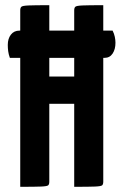

<svg xmlns="http://www.w3.org/2000/svg" viewBox="-20 -720 475 740"><path d="M18 -497Q13 -511 11.5 -523Q10 -535 10 -547Q10 -571 22 -586.5Q34 -602 55 -602H414Q420 -590 422.5 -578Q425 -566 425 -555Q425 -530 414 -513.5Q403 -497 383 -497ZM266 0V-680Q266 -690 270.5 -694Q275 -698 298 -699Q321 -700 378 -700V-20Q378 -10 374 -6Q370 -2 346.5 -1Q323 0 266 0ZM58 0V-680Q58 -690 62.5 -694Q67 -698 90 -699Q113 -700 170 -700V-20Q170 -10 166 -6Q162 -2 138.5 -1Q115 0 58 0ZM111 -320V-425H316L317 -320Z"/></svg>

Font: Yanone Kaffeesatz ExtraLight
Style: Regular
Weight: 200
Designer: Yanone (Cyrillic: Daniel Pouzeot, Huerta Tipografica, and Cyreal)
Foundry: Yanone
Version: Version 2.003